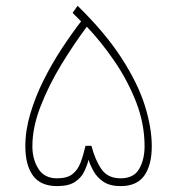

<svg xmlns="http://www.w3.org/2000/svg" viewBox="-20 -631 601 651"><path d="M280.3 -89.4Q275.4 -69.8 265.4 -49.1Q255.4 -28.3 234.1 -14.2Q212.9 0 173.8 0Q117.7 0 91.8 -35.6Q65.9 -71.3 65.9 -135.3Q65.9 -189 82.8 -245.6Q99.6 -302.2 127.4 -358.2Q155.3 -414.1 188.7 -465.1Q222.2 -516.1 254.9 -558.6L226.1 -587.4L243.2 -611.3Q337.9 -518.6 392.8 -433.1Q447.8 -347.7 471.2 -272.7Q494.6 -197.8 494.6 -135.3Q494.6 -71.8 469.5 -35.9Q444.3 0 388.7 0Q353 0 331.3 -14.4Q309.6 -28.8 297.9 -49.6Q286.1 -70.3 280.3 -89.4ZM89.8 -134.8Q89.8 -91.3 110.1 -58.8Q130.4 -26.4 173.3 -26.4Q207.5 -26.4 225.6 -40.5Q243.7 -54.7 253.2 -79.8Q262.7 -105 270 -136.7H290Q302.7 -87.9 324.2 -57.1Q345.7 -26.4 388.7 -26.4Q433.6 -26.4 451.9 -58.3Q470.2 -90.3 470.2 -134.8Q470.2 -211.9 441.2 -285.9Q412.1 -359.9 367.2 -425Q322.3 -490.2 274.4 -540.5Q230.5 -481.9 188 -412.1Q145.5 -342.3 117.7 -270.8Q89.8 -199.2 89.8 -134.8Z"/></svg>

Font: Vazirmatn UI FD Thin
Style: Regular
Weight: 100
Designer: Saber Rastikerdar
Foundry: Saber Rastikerdar
Version: Version 33.003